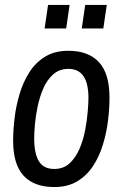

<svg xmlns="http://www.w3.org/2000/svg" viewBox="-20 -743 496 775"><path d="M199 12Q118 12 75.5 -33.5Q33 -79 33 -175Q33 -218 39 -267.5Q45 -317 59.5 -365Q74 -413 99 -452Q124 -491 162.5 -514.5Q201 -538 256 -538Q337 -538 379.5 -492Q422 -446 422 -349Q422 -306 416 -256.5Q410 -207 395.5 -159.5Q381 -112 356 -73.5Q331 -35 292.5 -11.5Q254 12 199 12ZM199 -61Q236 -61 260.5 -83.5Q285 -106 300.5 -141.5Q316 -177 323.5 -216.5Q331 -256 334 -291.5Q337 -327 337 -348Q337 -406 317 -435.5Q297 -465 256 -465Q220 -465 195 -443Q170 -421 155 -386.5Q140 -352 132 -313.5Q124 -275 121 -241Q118 -207 118 -186Q118 -123 137 -92Q156 -61 199 -61ZM310 -628 324 -723H411L397 -628ZM160 -628 174 -723H261L247 -628Z"/></svg>

Font: Archivo Narrow
Style: Italic
Weight: 400
Italic angle: -8°
Designer: Hector Gatti
Foundry: Omnibus-Type
Version: Version 3.002